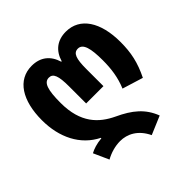

<svg xmlns="http://www.w3.org/2000/svg" viewBox="-205 -736 1161 1161"><g transform="rotate(-45 376.0 -155.0)"><path d="M447 250 565 200C531 111 469 61 372 16C275 -30 195 -106 195 -277C195 -390 211 -436 253 -436C289 -436 302 -401 302 -312V-166H450V-312C450 -401 463 -436 501 -436C544 -436 558 -380 558 -279C558 -206 549 -141 521 -74L654 -33C697 -120 712 -190 712 -282C712 -452 642 -560 522 -560C449 -560 399 -522 378 -451H374C353 -521 304 -560 230 -560C109 -560 41 -451 41 -283C41 -136 101 -14 218 44V48C174 52 142 63 118 76L162 174C199 153 244 140 286 140C346 140 409 170 447 250Z"/></g></svg>

Font: Noto Sans Georgian Condensed ExtraBold
Style: Regular
Weight: 800
Width: 3
Designer: Monotype Design Team, Akaki Razmadze
Foundry: Google LLC
Version: Version 2.005